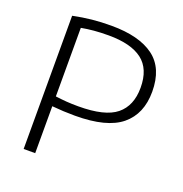

<svg xmlns="http://www.w3.org/2000/svg" viewBox="-133 -866 939 984"><g transform="rotate(20 336.0 -374.0)"><path d="M102 0V-726.5Q155.5 -737.5 204.2 -742.5Q253 -747.5 309.5 -747.5Q461 -747.5 541 -688.2Q621 -629 621 -500.5Q621 -379.5 542.5 -314.8Q464 -250 290.5 -250Q228.5 -250 165 -256V0ZM290.5 -301Q435 -301 496.5 -351Q558 -401 558 -499.5Q558 -602 496.5 -649Q435 -696 313 -696Q269.5 -696 233.5 -692.8Q197.5 -689.5 165 -683.5V-309.5Q195 -305.5 224.8 -303.2Q254.5 -301 290.5 -301Z"/></g></svg>

Font: Encode Sans Expanded Expanded Light
Style: Regular
Weight: 300
Width: 7
Designer: Multiple Designers
Foundry: Impallari Type
Version: Version 3.000; ttfautohint (v1.8.3) -l 8 -r 50 -G 200 -x 14 